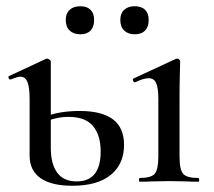

<svg xmlns="http://www.w3.org/2000/svg" viewBox="-20 -583 688 616"><path d="M75 -84V-266Q75 -303 68 -320Q61 -337 45 -337Q37 -337 14 -328H12Q9 -328 7.5 -333Q6 -338 9 -339L127 -394L131 -395Q134 -395 138.5 -392Q143 -389 143 -385V-109Q143 -57 163.5 -29Q184 -1 226 -1Q303 -1 303 -97Q303 -149 278.5 -178.5Q254 -208 200 -208Q157 -208 119 -189L113 -204Q164 -227 235 -227Q307 -227 342.5 -200Q378 -173 378 -118Q378 -57 335.5 -22Q293 13 212 13Q145 13 110 -11.5Q75 -36 75 -84ZM428 -12Q465 -12 476.5 -25.5Q488 -39 488 -81V-266Q488 -301 481 -316.5Q474 -332 457 -332Q440 -332 414 -319H413Q409 -319 407 -324Q405 -329 408 -331L544 -394L548 -395Q552 -395 555 -392Q558 -389 558 -385Q558 -378 557 -345Q556 -312 556 -267V-81Q556 -39 567.5 -25.5Q579 -12 616 -12Q619 -12 619 -6Q619 0 616 0Q592 0 578 -1L522 -2L467 -1Q452 0 428 0Q426 0 426 -6Q426 -12 428 -12ZM191 -519Q191 -540 203.5 -551.5Q216 -563 238 -563Q259 -563 270.5 -551.5Q282 -540 282 -519Q282 -497 270.5 -485Q259 -473 238 -473Q216 -473 203.5 -485Q191 -497 191 -519ZM366 -519Q366 -540 378.5 -551.5Q391 -563 412 -563Q434 -563 445.5 -551.5Q457 -540 457 -519Q457 -497 445.5 -485Q434 -473 412 -473Q391 -473 378.5 -485Q366 -497 366 -519Z"/></svg>

Font: Cormorant Infant Medium
Style: Regular
Weight: 500
Designer: Christian Thalmann (Catharsis Fonts)
Foundry: Catharsis Fonts
Version: Version 4.000